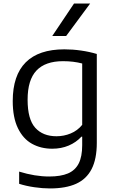

<svg xmlns="http://www.w3.org/2000/svg" viewBox="-20 -828 645 1078"><path d="M87.5 204V135.5Q176.5 163 256 163Q321 163 361.5 145.8Q402 128.5 421.8 90Q441.5 51.5 441.5 -13V-60.5H437Q407.5 -28.5 365.8 -10.8Q324 7 273 7Q209.5 7 159.5 -20.8Q109.5 -48.5 80.5 -108.5Q51.5 -168.5 51.5 -260.5Q51.5 -405 124.5 -478Q197.5 -551 341.5 -551Q388 -551 435 -544.2Q482 -537.5 523.5 -525V-26Q523.5 64.5 494.5 121Q465.5 177.5 407.5 203.8Q349.5 230 260.5 230Q219 230 172.8 223.2Q126.5 216.5 87.5 204ZM441.5 -127V-471.5Q393 -484.5 334 -484.5Q234.5 -484.5 184.8 -432Q135 -379.5 135 -268Q135 -158 178 -110.5Q221 -63 297 -63Q339 -63 377 -78.8Q415 -94.5 441.5 -127ZM273.5 -626 395.5 -808H486L351.5 -626Z"/></svg>

Font: Encode Sans Semi Expanded
Style: Regular
Weight: 400
Width: 6
Designer: Multiple Designers
Foundry: Impallari Type
Version: Version 2.000